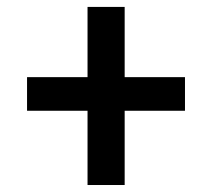

<svg xmlns="http://www.w3.org/2000/svg" viewBox="-20 -609 616 558"><path d="M342.3 -588.9V-384.8H517.6V-287.1H342.3V-71.3H234.4V-287.1H58.6V-384.8H234.4V-588.9Z"/></svg>

Font: Ufes Sans Medium
Style: Regular
Weight: 500
Designer: Ricardo Esteves & Filipe Motta
Foundry: ProDesignUfes - Ricardo Esteves, Filipe Motta (This is a derivative work, based on Roboto family, by Christian Robertson
Version: Version 2.0